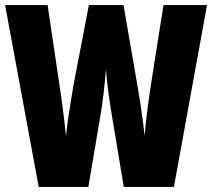

<svg xmlns="http://www.w3.org/2000/svg" viewBox="-21 -734 834 754"><path d="M621 -714 572 -403Q564 -352 557 -296.5Q550 -241 547 -200Q542 -248 533.5 -305.5Q525 -363 518 -402L464 -714H328L268 -402Q262 -368 253 -311Q244 -254 238 -200Q233 -251 225.5 -309Q218 -367 212 -404L166 -714H-1L131 0H326L371 -266Q379 -310 385.5 -365Q392 -420 395 -461Q399 -411 406 -361Q413 -311 421 -265L465 0H662L792 -714Z"/></svg>

Font: Noto Sans Display Condensed Black
Style: Regular
Weight: 900
Width: 3
Designer: Monotype Design team
Foundry: Monotype Imaging Inc.
Version: 1.000